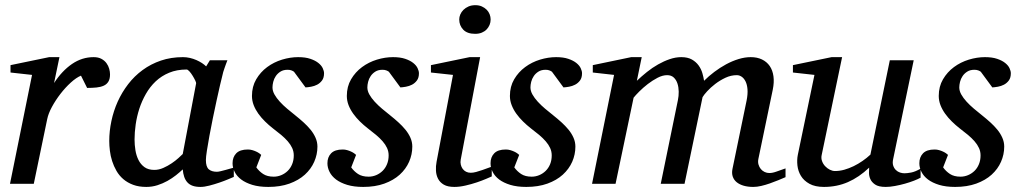

<svg xmlns="http://www.w3.org/2000/svg" viewBox="-20 -717 3984 749"><path d="M409.2 -426.8Q409.2 -409.2 402.8 -398.7Q396.5 -388.2 384.8 -382.8Q373 -377.4 356.7 -375.7Q340.3 -374 319.8 -374L295.9 -421.9Q277.3 -414.1 256.1 -394.8Q234.9 -375.5 215.8 -350.8Q196.8 -326.2 182.6 -300Q168.5 -273.9 164.1 -252L111.8 0H19L105 -424.8L21 -434.1V-462.9L171.9 -494.1H211.9L190.9 -393.1Q221.7 -440.4 260.7 -467.3Q299.8 -494.1 345.2 -494.1Q363.3 -494.1 375.5 -487.5Q387.7 -481 395.3 -470.7Q402.8 -460.4 406 -448.7Q409.2 -437 409.2 -426.8Z M745.1 -392.1Q745.6 -394.5 741.5 -403.3Q737.3 -412.1 731.4 -421.6Q725.6 -431.2 719 -438.5Q712.4 -445.8 708 -445.8Q669.9 -445.8 639.9 -433.3Q609.9 -420.9 587.4 -399.7Q564.9 -378.4 549.1 -350.6Q533.2 -322.8 523.4 -292.5Q513.7 -262.2 509.3 -231.4Q504.9 -200.7 504.9 -172.9Q504.9 -151.9 508.3 -130.9Q511.7 -109.9 520.3 -92.8Q528.8 -75.7 543.7 -64.9Q558.6 -54.2 582 -54.2Q599.6 -54.2 617.2 -62Q634.8 -69.8 649.9 -80.1Q665 -90.3 676.3 -100.6Q687.5 -110.8 692.9 -116.2ZM892.1 -26.9Q886.2 -24.4 870.6 -17.8Q855 -11.2 835.7 -4.6Q816.4 2 796.6 7.1Q776.9 12.2 762.2 12.2Q744.1 12.2 731.7 7.8Q719.2 3.4 711.2 -5.4Q703.1 -14.2 698.7 -26.9Q694.3 -39.6 692.9 -56.2Q681.6 -45.4 666.5 -33.4Q651.4 -21.5 633.1 -11.2Q614.7 -1 594 5.6Q573.2 12.2 550.8 12.2Q521.5 12.2 499.3 3.9Q477.1 -4.4 460.9 -18.3Q444.8 -32.2 434.3 -50.5Q423.8 -68.8 417.5 -88.6Q411.1 -108.4 408.7 -128.7Q406.2 -148.9 406.2 -167Q406.2 -205.6 414.6 -244.9Q422.9 -284.2 439.2 -320.6Q455.6 -356.9 480 -388.7Q504.4 -420.4 536.4 -443.8Q568.4 -467.3 607.7 -480.7Q647 -494.1 693.8 -494.1Q707.5 -494.1 720.9 -491Q734.4 -487.8 746.1 -482.7Q757.8 -477.5 767.6 -471.2Q777.3 -464.8 784.2 -458L798.8 -481.9H867.2Q864.7 -476.1 861.8 -468Q858.9 -460 856 -451.7Q853 -443.4 850.8 -436Q848.6 -428.7 848.1 -424.8Q844.7 -411.6 838.4 -385Q832 -358.4 825 -325.2Q817.9 -292 810.3 -255.6Q802.7 -219.2 796.9 -186.8Q791 -154.3 787.1 -129.2Q783.2 -104 783.2 -92.8Q783.2 -66.4 794.4 -56.6Q805.7 -46.9 826.2 -46.9Q831.1 -46.9 840.6 -49.1Q850.1 -51.3 860.4 -54.2Q870.6 -57.1 879.4 -59.6Q888.2 -62 892.1 -63Z M1244.1 -431.2Q1244.1 -413.6 1236.3 -403.1Q1228.5 -392.6 1217.3 -386.7Q1206.1 -380.9 1193.6 -378.7Q1181.2 -376.5 1171.9 -376L1127 -437Q1124 -439.5 1117.7 -442.1Q1111.3 -444.8 1102.1 -444.8Q1085.4 -444.8 1074.2 -437.7Q1063 -430.7 1055.9 -420.2Q1048.8 -409.7 1045.9 -397.7Q1043 -385.7 1043 -376Q1043 -362.3 1050.8 -348.4Q1058.6 -334.5 1071.3 -320.6Q1084 -306.6 1099.9 -293.2Q1115.7 -279.8 1131.8 -267.1Q1148.4 -253.9 1163.8 -240Q1179.2 -226.1 1191.4 -211.2Q1203.6 -196.3 1210.9 -179.7Q1218.3 -163.1 1218.3 -145Q1218.3 -114.3 1205.8 -85.9Q1193.4 -57.6 1169.2 -35.6Q1145 -13.7 1109.1 -0.7Q1073.2 12.2 1026.9 12.2Q990.7 12.2 964.4 4.2Q938 -3.9 920.9 -16.8Q903.8 -29.8 895.5 -46.4Q887.2 -63 887.2 -80.1Q887.2 -104 901.6 -118.9Q916 -133.8 946.8 -133.8Q956.1 -133.8 964.4 -131.3Q972.7 -128.9 979.5 -125.7Q986.3 -122.6 991.5 -118.9Q996.6 -115.2 999 -112.8L980 -64Q990.7 -48.8 1006.6 -38.3Q1022.5 -27.8 1047.9 -27.8Q1063 -27.8 1077.1 -33.7Q1091.3 -39.6 1102.3 -50.3Q1113.3 -61 1119.6 -76.4Q1126 -91.8 1126 -110.8Q1126 -126 1119.9 -139.4Q1113.8 -152.8 1102.8 -165.5Q1091.8 -178.2 1076.9 -190.7Q1062 -203.1 1043.9 -216.8Q1028.3 -229 1013.9 -243.2Q999.5 -257.3 988 -273.2Q976.6 -289.1 969.7 -306.6Q962.9 -324.2 962.9 -342.8Q962.9 -379.4 979.5 -407.7Q996.1 -436 1022.2 -455.3Q1048.3 -474.6 1080.3 -484.4Q1112.3 -494.1 1143.1 -494.1Q1171.4 -494.1 1190.7 -487.5Q1210 -481 1221.9 -471.4Q1233.9 -461.9 1239 -450.9Q1244.1 -439.9 1244.1 -431.2Z M1614.3 -431.2Q1614.3 -413.6 1606.4 -403.1Q1598.6 -392.6 1587.4 -386.7Q1576.2 -380.9 1563.7 -378.7Q1551.3 -376.5 1542 -376L1497.1 -437Q1494.1 -439.5 1487.8 -442.1Q1481.4 -444.8 1472.2 -444.8Q1455.6 -444.8 1444.3 -437.7Q1433.1 -430.7 1426 -420.2Q1418.9 -409.7 1416 -397.7Q1413.1 -385.7 1413.1 -376Q1413.1 -362.3 1420.9 -348.4Q1428.7 -334.5 1441.4 -320.6Q1454.1 -306.6 1470 -293.2Q1485.8 -279.8 1502 -267.1Q1518.6 -253.9 1533.9 -240Q1549.3 -226.1 1561.5 -211.2Q1573.7 -196.3 1581.1 -179.7Q1588.4 -163.1 1588.4 -145Q1588.4 -114.3 1575.9 -85.9Q1563.5 -57.6 1539.3 -35.6Q1515.1 -13.7 1479.2 -0.7Q1443.4 12.2 1397 12.2Q1360.8 12.2 1334.5 4.2Q1308.1 -3.9 1291 -16.8Q1273.9 -29.8 1265.6 -46.4Q1257.3 -63 1257.3 -80.1Q1257.3 -104 1271.7 -118.9Q1286.1 -133.8 1316.9 -133.8Q1326.2 -133.8 1334.5 -131.3Q1342.8 -128.9 1349.6 -125.7Q1356.4 -122.6 1361.6 -118.9Q1366.7 -115.2 1369.1 -112.8L1350.1 -64Q1360.8 -48.8 1376.7 -38.3Q1392.6 -27.8 1418 -27.8Q1433.1 -27.8 1447.3 -33.7Q1461.4 -39.6 1472.4 -50.3Q1483.4 -61 1489.7 -76.4Q1496.1 -91.8 1496.1 -110.8Q1496.1 -126 1490 -139.4Q1483.9 -152.8 1472.9 -165.5Q1461.9 -178.2 1447 -190.7Q1432.1 -203.1 1414.1 -216.8Q1398.4 -229 1384 -243.2Q1369.6 -257.3 1358.2 -273.2Q1346.7 -289.1 1339.8 -306.6Q1333 -324.2 1333 -342.8Q1333 -379.4 1349.6 -407.7Q1366.2 -436 1392.3 -455.3Q1418.5 -474.6 1450.4 -484.4Q1482.4 -494.1 1513.2 -494.1Q1541.5 -494.1 1560.8 -487.5Q1580.1 -481 1592 -471.4Q1604 -461.9 1609.1 -450.9Q1614.3 -439.9 1614.3 -431.2Z M1898.4 -28.8Q1892.6 -26.4 1877 -19.5Q1861.3 -12.7 1840.3 -5.6Q1819.3 1.5 1796.1 6.8Q1772.9 12.2 1752.4 12.2Q1726.6 12.2 1711.4 3.4Q1696.3 -5.4 1689 -19.5Q1681.6 -33.7 1680.7 -51.3Q1679.7 -68.8 1683.1 -85.9L1747.1 -424.8L1661.1 -434.1V-462.9L1812 -494.1H1853L1777.3 -94.2Q1775.4 -84 1777.6 -74.7Q1779.8 -65.4 1784.9 -58.3Q1790 -51.3 1798.1 -47.1Q1806.2 -43 1816.4 -43Q1825.2 -43 1837.2 -46.1Q1849.1 -49.3 1861.1 -53.5Q1873 -57.6 1883.3 -61.5Q1893.6 -65.4 1898.4 -66.9ZM1894 -641.1Q1894 -629.9 1889.9 -619.9Q1885.7 -609.9 1878.2 -602.1Q1870.6 -594.2 1859.4 -589.6Q1848.1 -585 1833.5 -585Q1802.7 -585 1787.1 -601.3Q1771.5 -617.7 1771.5 -641.1Q1771.5 -650.9 1775.6 -660.6Q1779.8 -670.4 1787.8 -678.5Q1795.9 -686.5 1807.6 -691.7Q1819.3 -696.8 1834.5 -696.8Q1848.6 -696.8 1859.6 -691.9Q1870.6 -687 1878.4 -679.2Q1886.2 -671.4 1890.1 -661.4Q1894 -651.4 1894 -641.1Z M2250.5 -431.2Q2250.5 -413.6 2242.7 -403.1Q2234.9 -392.6 2223.6 -386.7Q2212.4 -380.9 2200 -378.7Q2187.5 -376.5 2178.2 -376L2133.3 -437Q2130.4 -439.5 2124 -442.1Q2117.7 -444.8 2108.4 -444.8Q2091.8 -444.8 2080.6 -437.7Q2069.3 -430.7 2062.3 -420.2Q2055.2 -409.7 2052.2 -397.7Q2049.3 -385.7 2049.3 -376Q2049.3 -362.3 2057.1 -348.4Q2064.9 -334.5 2077.6 -320.6Q2090.3 -306.6 2106.2 -293.2Q2122.1 -279.8 2138.2 -267.1Q2154.8 -253.9 2170.2 -240Q2185.5 -226.1 2197.8 -211.2Q2210 -196.3 2217.3 -179.7Q2224.6 -163.1 2224.6 -145Q2224.6 -114.3 2212.2 -85.9Q2199.7 -57.6 2175.5 -35.6Q2151.4 -13.7 2115.5 -0.7Q2079.6 12.2 2033.2 12.2Q1997.1 12.2 1970.7 4.2Q1944.3 -3.9 1927.2 -16.8Q1910.2 -29.8 1901.9 -46.4Q1893.6 -63 1893.6 -80.1Q1893.6 -104 1908 -118.9Q1922.4 -133.8 1953.1 -133.8Q1962.4 -133.8 1970.7 -131.3Q1979 -128.9 1985.8 -125.7Q1992.7 -122.6 1997.8 -118.9Q2002.9 -115.2 2005.4 -112.8L1986.3 -64Q1997.1 -48.8 2012.9 -38.3Q2028.8 -27.8 2054.2 -27.8Q2069.3 -27.8 2083.5 -33.7Q2097.7 -39.6 2108.6 -50.3Q2119.6 -61 2126 -76.4Q2132.3 -91.8 2132.3 -110.8Q2132.3 -126 2126.2 -139.4Q2120.1 -152.8 2109.1 -165.5Q2098.1 -178.2 2083.3 -190.7Q2068.4 -203.1 2050.3 -216.8Q2034.7 -229 2020.3 -243.2Q2005.9 -257.3 1994.4 -273.2Q1982.9 -289.1 1976.1 -306.6Q1969.2 -324.2 1969.2 -342.8Q1969.2 -379.4 1985.8 -407.7Q2002.4 -436 2028.6 -455.3Q2054.7 -474.6 2086.7 -484.4Q2118.7 -494.1 2149.4 -494.1Q2177.7 -494.1 2197 -487.5Q2216.3 -481 2228.3 -471.4Q2240.2 -461.9 2245.4 -450.9Q2250.5 -439.9 2250.5 -431.2Z M3044.4 -25.9Q3031.7 -20.5 3015.9 -13.9Q3000 -7.3 2983.2 -1.5Q2966.3 4.4 2949.7 8.3Q2933.1 12.2 2918.5 12.2Q2897.9 12.2 2881.6 7.6Q2865.2 2.9 2854.2 -5.9Q2843.3 -14.6 2838.6 -27.8Q2834 -41 2837.4 -58.1L2892.6 -325.2Q2897.5 -350.1 2896 -368.7Q2894.5 -387.2 2888.4 -399.4Q2882.3 -411.6 2873.3 -417.7Q2864.3 -423.8 2854.5 -423.8Q2831.5 -423.8 2809.8 -413.6Q2788.1 -403.3 2770 -389.4Q2752 -375.5 2738.8 -361.1Q2725.6 -346.7 2720.7 -337.9L2650.4 0H2557.6L2624.5 -326.2Q2627.9 -342.3 2627.7 -359.6Q2627.4 -377 2622.8 -391.1Q2618.2 -405.3 2608.4 -414.6Q2598.6 -423.8 2582.5 -423.8Q2564.9 -423.8 2545.2 -413.6Q2525.4 -403.3 2507.1 -389.2Q2488.8 -375 2473.9 -360.1Q2459 -345.2 2451.7 -335.9L2381.3 0H2289.6L2375.5 -424.8L2292.5 -434.1V-462.9L2442.4 -494.1H2483.4L2464.4 -401.9Q2482.9 -419.4 2503.9 -436.3Q2524.9 -453.1 2547.4 -465.8Q2569.8 -478.5 2592.8 -486.3Q2615.7 -494.1 2637.7 -494.1Q2662.6 -494.1 2679 -484.9Q2695.3 -475.6 2705.3 -461.7Q2715.3 -447.8 2720 -431.6Q2724.6 -415.5 2726.6 -401.9Q2744.6 -419.9 2766.6 -436.5Q2788.6 -453.1 2812.5 -466.1Q2836.4 -479 2861.1 -486.6Q2885.7 -494.1 2908.7 -494.1Q2933.6 -494.1 2952.4 -485.1Q2971.2 -476.1 2982.7 -459.5Q2994.1 -442.9 2997.3 -419.4Q3000.5 -396 2994.6 -367.2L2938.5 -97.2Q2936 -85 2939 -75Q2941.9 -64.9 2948 -57.6Q2954.1 -50.3 2962.9 -46.1Q2971.7 -42 2981.4 -42Q2993.7 -42 3009.8 -47.9Q3025.9 -53.7 3044.4 -60.1Z M3571.3 -23.9Q3562 -18.6 3545.7 -12.2Q3529.3 -5.9 3510.3 -0.5Q3491.2 4.9 3471.4 8.5Q3451.7 12.2 3435.5 12.2Q3407.2 12.2 3393.6 2.7Q3379.9 -6.8 3374.8 -19.3Q3369.6 -31.7 3370.1 -44.4Q3370.6 -57.1 3370.6 -63Q3331.1 -25.4 3287.8 -6.6Q3244.6 12.2 3194.3 12.2Q3159.7 12.2 3137.7 0Q3115.7 -12.2 3104.5 -30.8Q3093.3 -49.3 3090.8 -71.3Q3088.4 -93.3 3092.3 -112.8L3157.2 -424.8L3073.2 -434.1V-462.9L3224.1 -494.1H3265.1L3185.5 -112.8Q3182.6 -100.1 3186.8 -88.6Q3190.9 -77.1 3199 -68.6Q3207 -60.1 3217.3 -54.9Q3227.5 -49.8 3237.3 -49.8Q3255.4 -49.8 3273.7 -54.9Q3292 -60.1 3310.1 -68.8Q3328.1 -77.6 3344.7 -89.1Q3361.3 -100.6 3375.5 -113.8L3451.2 -481.9H3544.4L3464.4 -97.2Q3460.9 -81.5 3464.4 -71Q3467.8 -60.5 3474.9 -53.7Q3481.9 -46.9 3491 -43.9Q3500 -41 3508.3 -41Q3518.1 -41 3534.2 -43.9Q3550.3 -46.9 3571.3 -59.1Z M3923.3 -431.2Q3923.3 -413.6 3915.5 -403.1Q3907.7 -392.6 3896.5 -386.7Q3885.3 -380.9 3872.8 -378.7Q3860.4 -376.5 3851.1 -376L3806.2 -437Q3803.2 -439.5 3796.9 -442.1Q3790.5 -444.8 3781.2 -444.8Q3764.6 -444.8 3753.4 -437.7Q3742.2 -430.7 3735.1 -420.2Q3728 -409.7 3725.1 -397.7Q3722.2 -385.7 3722.2 -376Q3722.2 -362.3 3730 -348.4Q3737.8 -334.5 3750.5 -320.6Q3763.2 -306.6 3779.1 -293.2Q3794.9 -279.8 3811 -267.1Q3827.6 -253.9 3843 -240Q3858.4 -226.1 3870.6 -211.2Q3882.8 -196.3 3890.1 -179.7Q3897.5 -163.1 3897.5 -145Q3897.5 -114.3 3885 -85.9Q3872.6 -57.6 3848.4 -35.6Q3824.2 -13.7 3788.3 -0.7Q3752.4 12.2 3706.1 12.2Q3669.9 12.2 3643.6 4.2Q3617.2 -3.9 3600.1 -16.8Q3583 -29.8 3574.7 -46.4Q3566.4 -63 3566.4 -80.1Q3566.4 -104 3580.8 -118.9Q3595.2 -133.8 3626 -133.8Q3635.3 -133.8 3643.6 -131.3Q3651.9 -128.9 3658.7 -125.7Q3665.5 -122.6 3670.7 -118.9Q3675.8 -115.2 3678.2 -112.8L3659.2 -64Q3669.9 -48.8 3685.8 -38.3Q3701.7 -27.8 3727.1 -27.8Q3742.2 -27.8 3756.3 -33.7Q3770.5 -39.6 3781.5 -50.3Q3792.5 -61 3798.8 -76.4Q3805.2 -91.8 3805.2 -110.8Q3805.2 -126 3799.1 -139.4Q3793 -152.8 3782 -165.5Q3771 -178.2 3756.1 -190.7Q3741.2 -203.1 3723.1 -216.8Q3707.5 -229 3693.1 -243.2Q3678.7 -257.3 3667.2 -273.2Q3655.8 -289.1 3648.9 -306.6Q3642.1 -324.2 3642.1 -342.8Q3642.1 -379.4 3658.7 -407.7Q3675.3 -436 3701.4 -455.3Q3727.5 -474.6 3759.5 -484.4Q3791.5 -494.1 3822.3 -494.1Q3850.6 -494.1 3869.9 -487.5Q3889.2 -481 3901.1 -471.4Q3913.1 -461.9 3918.2 -450.9Q3923.3 -439.9 3923.3 -431.2Z"/></svg>

Font: Charis SIL CyrE
Style: Italic
Weight: 400
Italic angle: -11°
Foundry: SIL International
Version: Version 5.000